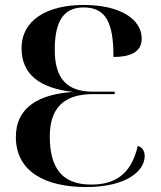

<svg xmlns="http://www.w3.org/2000/svg" viewBox="-20 -744 648 775"><path d="M328 11C492 11 564 -55 564 -114C564 -135 554 -150 536 -155C508 -32 435 1 348 1C234 1 181 -62 181 -193C181 -308 238 -364 354 -364H443V-374H355C250 -374 201 -427 201 -543C201 -660 238 -714 317 -714C409 -714 438 -651 438 -514C501 -514 552 -531 552 -588C552 -666 466 -724 318 -724C170 -724 67 -663 67 -549C67 -445 139 -388 275 -373C142 -364 44 -314 44 -191C44 -51 163 11 328 11Z"/></svg>

Font: Noto Serif Display SemiBold
Style: Regular
Weight: 600
Designer: Monotype Design Team
Foundry: Monotype Imaging Inc.
Version: Version 2.009